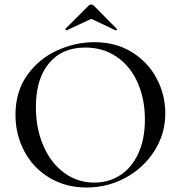

<svg xmlns="http://www.w3.org/2000/svg" viewBox="-20 -824 806 856"><path d="M49 -312Q49 -415 101 -488.5Q153 -562 234.5 -599Q316 -636 401 -636Q496 -636 568 -591.5Q640 -547 678.5 -474Q717 -401 717 -319Q717 -228 669 -152Q621 -76 540.5 -32Q460 12 366 12Q273 12 200.5 -31.5Q128 -75 88.5 -149.5Q49 -224 49 -312ZM626 -291Q626 -383 593.5 -456Q561 -529 500.5 -570.5Q440 -612 360 -612Q256 -612 198 -541.5Q140 -471 140 -347Q140 -252 173 -175Q206 -98 265.5 -54Q325 -10 401 -10Q465 -10 516 -43Q567 -76 596.5 -139.5Q626 -203 626 -291ZM375 -799Q380 -804 387 -804Q393 -804 398 -799L500 -696Q503 -694 500 -690.5Q497 -687 495 -689L387 -740L278 -689Q276 -688 273 -691Q270 -694 272 -696Z"/></svg>

Font: Cormorant Infant Medium
Style: Regular
Weight: 500
Designer: Christian Thalmann (Catharsis Fonts)
Version: Version 3.000